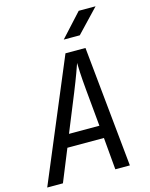

<svg xmlns="http://www.w3.org/2000/svg" viewBox="-137 -1036 874 1122"><g transform="rotate(-15 300.0 -475.0)"><path d="M323 -810H420L553 -950H451ZM6 0H101L180 -194H401L418 0H506L433 -730H312ZM210 -270 302 -496C336 -580 357 -640 363 -658C363 -640 365 -580 373 -495L394 -270Z"/></g></svg>

Font: JetBrains Mono
Style: Italic
Weight: 400
Italic angle: -9°
Monospace: yes
Designer: Philipp Nurullin, Konstantin Bulenkov
Foundry: JetBrains
Version: Version 2.305